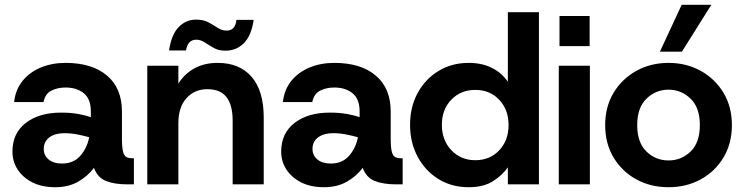

<svg xmlns="http://www.w3.org/2000/svg" viewBox="-20 -771 3104 803"><path d="M211 12Q155 12 115 -8.5Q75 -29 53.5 -62.5Q32 -96 32 -137Q32 -214 88 -257Q144 -300 235 -300Q278 -300 309 -294Q340 -288 360 -281V-305Q360 -357 330.5 -381Q301 -405 254 -405Q221 -405 195 -392Q169 -379 162 -344H39Q45 -397 75 -433.5Q105 -470 151.5 -489Q198 -508 254 -508Q365 -508 427.5 -455Q490 -402 490 -305V-193Q490 -155 494.5 -137Q499 -119 509 -114Q519 -109 536 -109H540V0H512Q459 0 423.5 -14Q388 -28 373 -69Q347 -34 306.5 -11Q266 12 211 12ZM240 -87Q287 -87 315.5 -119Q344 -151 353 -197Q332 -203 304.5 -208.5Q277 -214 249 -214Q210 -214 186.5 -196.5Q163 -179 163 -148Q163 -121 183.5 -104Q204 -87 240 -87Z M596 0V-496H726V-421Q750 -461 792 -484.5Q834 -508 890 -508Q982 -508 1032.5 -449.5Q1083 -391 1083 -279V0H953V-267Q953 -331 927.5 -364.5Q902 -398 847 -398Q794 -398 760 -360.5Q726 -323 726 -256V0ZM923 -559Q894 -559 874 -570.5Q854 -582 836.5 -593.5Q819 -605 801 -605Q765 -605 758 -560H687Q697 -627 727.5 -658Q758 -689 800 -689Q831 -689 852 -677.5Q873 -666 890.5 -654.5Q908 -643 928 -643Q964 -643 969 -688H1041Q1031 -621 999.5 -590Q968 -559 923 -559Z M1335 12Q1279 12 1239 -8.5Q1199 -29 1177.5 -62.5Q1156 -96 1156 -137Q1156 -214 1212 -257Q1268 -300 1359 -300Q1402 -300 1433 -294Q1464 -288 1484 -281V-305Q1484 -357 1454.5 -381Q1425 -405 1378 -405Q1345 -405 1319 -392Q1293 -379 1286 -344H1163Q1169 -397 1199 -433.5Q1229 -470 1275.5 -489Q1322 -508 1378 -508Q1489 -508 1551.5 -455Q1614 -402 1614 -305V-193Q1614 -155 1618.5 -137Q1623 -119 1633 -114Q1643 -109 1660 -109H1664V0H1636Q1583 0 1547.5 -14Q1512 -28 1497 -69Q1471 -34 1430.5 -11Q1390 12 1335 12ZM1364 -87Q1411 -87 1439.5 -119Q1468 -151 1477 -197Q1456 -203 1428.5 -208.5Q1401 -214 1373 -214Q1334 -214 1310.5 -196.5Q1287 -179 1287 -148Q1287 -121 1307.5 -104Q1328 -87 1364 -87Z M1940 12Q1869 12 1814 -22Q1759 -56 1727 -115Q1695 -174 1695 -249Q1695 -324 1727 -382.5Q1759 -441 1814.5 -474.5Q1870 -508 1940 -508Q1996 -508 2037.5 -487Q2079 -466 2104 -429V-720H2234V0H2104V-71Q2081 -38 2041.5 -13Q2002 12 1940 12ZM1968 -101Q2029 -101 2068 -142.5Q2107 -184 2107 -248Q2107 -312 2068 -353.5Q2029 -395 1968 -395Q1907 -395 1867.5 -354Q1828 -313 1828 -249Q1828 -185 1867.5 -143Q1907 -101 1968 -101Z M2320 -578V-704H2446V-578ZM2317 0V-496H2447V0Z M2776 12Q2701 12 2641 -21Q2581 -54 2546 -112.5Q2511 -171 2511 -248Q2511 -325 2546.5 -383.5Q2582 -442 2642 -475Q2702 -508 2776 -508Q2850 -508 2910 -475Q2970 -442 3005.5 -383.5Q3041 -325 3041 -248Q3041 -171 3006 -112.5Q2971 -54 2911 -21Q2851 12 2776 12ZM2776 -100Q2830 -100 2868.5 -137.5Q2907 -175 2907 -248Q2907 -321 2868 -358.5Q2829 -396 2776 -396Q2723 -396 2684 -358.5Q2645 -321 2645 -248Q2645 -175 2683.5 -137.5Q2722 -100 2776 -100ZM2740 -555 2831 -751H2955L2832 -555Z"/></svg>

Font: HostGroteskBold
Style: Bold
Weight: 700
Designer: Doukan Karapınar based on Poppins by Indian Type Foundry, Jonny Pinhorn
Foundry: Element Type
Version: Version 1.001; ttfautohint (v1.8.4.7-5d5b)